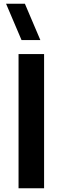

<svg xmlns="http://www.w3.org/2000/svg" viewBox="-20 -1010 336 1030"><path d="M95.5 -795 12.5 -990H113.5L196.5 -795ZM79.5 0V-720H216.5V0Z"/></svg>

Font: Vela Sans ExtBd
Style: Regular
Weight: 800
Designer: Principal design: Mikhail Sharanda - project Manrope.
Design modification: Ravid Balaliev
Foundry: Mikhail Sharanda
Version: Version 1.001